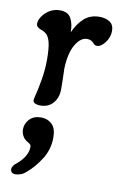

<svg xmlns="http://www.w3.org/2000/svg" viewBox="-84 -457 517 826"><g transform="rotate(10 174.5 -44.0)"><path d="M98 11Q82 11 72.5 5.5Q63 0 66 -13Q77 -56 84.5 -100.5Q92 -145 92 -186Q92 -239 85.5 -263.5Q79 -288 68 -297.5Q57 -307 41 -312Q34 -315 28.5 -320Q23 -325 23 -334Q23 -348 34 -365Q45 -382 65 -394.5Q85 -407 111 -407Q145 -407 158.5 -383.5Q172 -360 172 -322Q190 -362 216.5 -385.5Q243 -409 283 -409Q310 -409 328 -397Q346 -385 346 -358Q346 -331 328.5 -307.5Q311 -284 293 -284Q290 -284 286 -285Q282 -286 279 -290Q266 -306 247 -306Q218 -306 196 -268Q174 -230 172 -163Q173 -138 173.5 -112Q174 -86 174 -74Q174 -37 153.5 -13Q133 11 98 11ZM44 321Q22 321 22 302Q22 287 44 271Q63 255 75 235Q87 215 87 193Q87 187 83 183Q79 179 68 173Q55 165 48.5 151.5Q42 138 42 125Q42 100 60 80.5Q78 61 111 61Q139 61 158 79Q177 97 177 137Q177 189 150 231.5Q123 274 92 300Q78 313 65.5 317Q53 321 44 321Z"/></g></svg>

Font: Akaya Kanadaka
Style: Regular
Weight: 400
Designer: Vaishnavi Murthy Yerkadithaya, Juan Luis Blanco Aristondo
Version: Version 1.002; ttfautohint (v1.8.3)